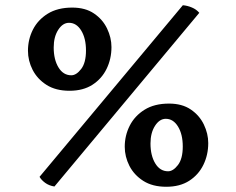

<svg xmlns="http://www.w3.org/2000/svg" viewBox="-20 -706 903 734"><path d="M188.1 7Q167.3 3.7 152.6 -7.1Q137.9 -17.9 131.2 -30L679 -686Q696.6 -684.6 713.7 -677.3Q730.8 -670.1 741.9 -657ZM245.9 -359Q193 -359 157.8 -381.5Q122.6 -404 104.7 -439Q86.9 -474 86.9 -512Q86.9 -555 105.7 -592.5Q124.6 -630 162.3 -653.5Q200.1 -677 256.2 -677Q306.2 -677 339.3 -654.5Q372.5 -632 389.3 -597Q406.1 -562 406.1 -526Q406.1 -481 387.6 -443Q369.1 -405 333.5 -382Q297.8 -359 245.9 -359ZM252.6 -418.2Q271.8 -418.2 290.3 -442.2Q308.7 -466.1 308.7 -513Q308.7 -559.5 290.6 -589.1Q272.4 -618.8 243.8 -618.8Q219.8 -618.8 202.6 -592Q185.3 -565.2 185.3 -524.5Q185.3 -478.2 203.6 -448.2Q221.8 -418.2 252.6 -418.2ZM615.9 8Q563 8 527.8 -14.5Q492.6 -37 474.7 -72Q456.9 -107 456.9 -145Q456.9 -188 475.9 -225.5Q494.9 -263 532.6 -286.5Q570.2 -310 626.2 -310Q676 -310 709.2 -287.5Q742.4 -265 759.3 -230Q776.1 -195 776.1 -159Q776.1 -114 757.6 -76Q739.1 -38 703.5 -15Q667.8 8 615.9 8ZM622.6 -51.2Q641.8 -51.2 660.3 -75.2Q678.7 -99.1 678.7 -146Q678.7 -192.5 660.6 -222.1Q642.4 -251.8 613.8 -251.8Q589.8 -251.8 572.6 -225Q555.3 -198.2 555.3 -157.5Q555.3 -111.2 573.6 -81.2Q591.8 -51.2 622.6 -51.2Z"/></svg>

Font: Vollkorn
Style: Regular
Weight: 400
Designer: Friedrich Althausen
Foundry: Friedrich Althausen
Version: Version 5.001